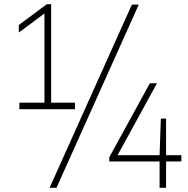

<svg xmlns="http://www.w3.org/2000/svg" viewBox="-20 -830 900 918"><path d="M192.5 -318V-779.5L204 -774L70 -674.5V-710.5L204 -810H224.5V-318ZM72.5 -308V-339H338.5V-308ZM217 68 610.5 -808H643.5L250 68ZM502.5 -58V-78L696.5 -432H730.5L536.5 -77.5L529.5 -88H847V-58ZM743 68V-88L749 -263H774V68Z"/></svg>

Font: Encode Sans SC Condensed Thin Thin
Style: Regular
Weight: 250
Version: Version 3.002